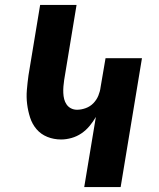

<svg xmlns="http://www.w3.org/2000/svg" viewBox="-20 -755 640 775"><path d="M320 0 367 -283Q356 -264 341.5 -246.5Q327 -229 308.5 -216.5Q290 -204 268.5 -198Q247 -192 227 -192Q197 -192 171 -202.5Q145 -213 127.5 -233.5Q110 -254 101.5 -280.5Q93 -307 89.5 -335Q86 -363 88.5 -392.5Q91 -422 95 -451L142 -735H289L239 -432Q237 -419 236 -406Q235 -393 235.5 -380Q236 -367 239 -355Q242 -343 249 -333Q256 -323 267 -317.5Q278 -312 291 -312Q308 -312 326 -318.5Q344 -325 357 -338.5Q370 -352 377 -369Q384 -386 386 -403L406 -520H553L467 0Z"/></svg>

Font: Iosevka Heavy Extended Oblique
Style: Regular
Weight: 900
Width: 7
Italic angle: -9°
Monospace: yes
Designer: Belleve Invis
Foundry: Belleve Invis
Version: Version 32.5.0; ttfautohint (v1.8.4)